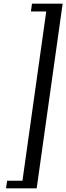

<svg xmlns="http://www.w3.org/2000/svg" viewBox="-20 -812 359 1040"><path d="M319.3 -792 178.7 208H12.7L18.6 167H101.6L230.5 -750H147.5L153.3 -792Z"/></svg>

Font: okolaks
Style: RegularItalic
Weight: 500
Italic angle: -8°
Version: Version 000.6.0